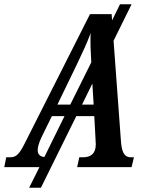

<svg xmlns="http://www.w3.org/2000/svg" viewBox="-60 -780 677 896"><path d="M386 -127C386 -121 387 -113 387 -106C387 -64 364 -46 328 -46H310L300 0H554L565 -46H551C518 -46 507 -74 504 -127L470 -590L554 -760H500L463 -685L461 -714H360L62 -124C30 -59 17 -46 -14 -46H-31L-40 0H124L76 96H131L296 -238H380ZM298 -478C328 -541 345 -577 363 -625C361 -583 363 -539 366 -489L268 -292H208ZM323 -292 371 -390 377 -292ZM116 -79C116 -93 121 -112 133 -138L182 -238H241L147 -47C126 -50 116 -60 116 -79Z"/></svg>

Font: Noto Serif Condensed Semi
Style: Italic
Weight: 600
Width: 3
Italic angle: -12°
Designer: Monotype Design Team
Foundry: Monotype Imaging Inc.
Version: Version 1.901